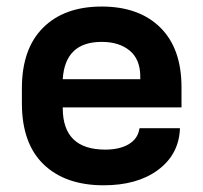

<svg xmlns="http://www.w3.org/2000/svg" viewBox="-20 -549 610 578"><path d="M168.9 -225.6V-223.6Q168.9 -98.6 296.9 -98.6Q339.8 -98.6 367.2 -114.7Q394.5 -130.9 399.4 -160.2L400.4 -163.1H521.5V-157.2Q516.6 -82 454.6 -36.6Q392.6 8.8 292 8.8Q176.8 8.8 111.3 -54.2Q45.9 -117.2 45.9 -238.3V-283.2Q45.9 -402.3 109.9 -465.8Q173.8 -529.3 286.1 -529.3Q398.4 -529.3 462.4 -466.3Q526.4 -403.3 526.4 -286.1V-225.6ZM168.9 -310.5H402.3V-318.4Q402.3 -370.1 370.6 -396.5Q338.9 -422.9 286.1 -422.9Q175.8 -422.9 168.9 -310.5Z"/></svg>

Font: Altinn-DIN Exp
Style: DINExp-Bold
Weight: 700
Width: 7
Designer: Charles Nix
Foundry: Altinn
Version: Version 2.00